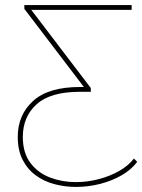

<svg xmlns="http://www.w3.org/2000/svg" viewBox="-20 -540 561 757"><path d="M280 197Q236 197 194.5 186Q153 175 120.5 151Q88 127 69 89.5Q50 52 50 0Q50 -87 110.5 -142Q171 -197 295 -197H318L316 -190L76 -505V-520H499V-501H96L98 -508L338 -193V-178H294Q179 -178 124.5 -129Q70 -80 70 0Q70 63 100 102.5Q130 142 177.5 160Q225 178 279 178Q324 178 368.5 166.5Q413 155 450 134Q487 113 508 85L521 98Q499 128 460.5 150.5Q422 173 375 185Q328 197 280 197Z"/></svg>

Font: Montserrat Alternates Thin
Style: Regular
Weight: 100
Designer: Julieta Ulanovsky
Foundry: Julieta Ulanovsky
Version: Version 9.000